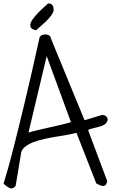

<svg xmlns="http://www.w3.org/2000/svg" viewBox="-21 -1043 656 1090"><path d="M-1 0Q5.9 -22.5 21 -74.2Q36.1 -126 60.5 -222.2Q85 -318.4 120.6 -466.8Q156.2 -615.2 204.1 -832Q210 -841.8 220.7 -845.2Q231.4 -848.6 242.2 -847.2Q252.9 -845.7 260.3 -840.3Q267.6 -835 266.6 -828.1L459 -360.4L558.6 -390.6Q571.3 -390.6 580.1 -383.8Q588.9 -377 589.8 -367.2Q590.8 -357.4 583 -346.2Q575.2 -335 555.7 -328.1Q547.9 -325.2 535.2 -321.8Q522.5 -318.4 509.8 -315.4Q497.1 -312.5 488.3 -309.6Q479.5 -306.6 479.5 -303.7L587.9 -14.6Q585.9 -9.8 584 -2.4Q582 4.9 576.2 9.3Q570.3 13.7 558.6 12.2Q546.9 10.7 525.4 -2L413.1 -289.1Q392.6 -283.2 362.3 -277.8Q332 -272.5 298.8 -267.1Q265.6 -261.7 231.9 -254.4Q198.2 -247.1 169.9 -236.3Q141.6 -225.6 122.1 -210.4Q102.5 -195.3 98.6 -173.8Q96.7 -160.2 91.3 -128.9Q85.9 -97.7 81.1 -66.4Q75.2 -29.3 67.4 13.7Q49.8 31.2 35.6 25.4Q21.5 19.5 -1 0ZM244.1 -724.6 140.6 -290Q157.2 -295.9 186.5 -302.7Q215.8 -309.6 250 -317.4Q284.2 -325.2 318.8 -333Q353.5 -340.8 381.8 -349.6ZM183.6 -871.1Q154.3 -877 151.4 -893.6Q148.4 -910.2 162.6 -931.2Q176.8 -952.1 201.7 -976.6Q226.6 -1001 252 -1023.4Q269.5 -1023.4 276.4 -1013.7Q283.2 -1003.9 283.2 -991.2V-983.4Q281.2 -970.7 270 -955.6Q258.8 -940.4 243.7 -925.3Q228.5 -910.2 211.9 -896Q195.3 -881.8 183.6 -871.1Z"/></svg>

Font: Shadows Into Light Two
Style: Regular
Weight: 400
Designer: Kimberly Geswein
Foundry: Kimberly Geswein
Version: Version 1.003 2012